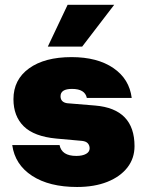

<svg xmlns="http://www.w3.org/2000/svg" viewBox="-20 -750 600 785"><path d="M447 -730.5 316 -559.5H175.5L256.5 -730.5ZM315.5 -174 210 -183.5Q119.5 -192 77.2 -233.5Q35 -275 35 -344.5Q35 -424.5 98.8 -470.5Q162.5 -516.5 272.5 -516.5Q378 -516.5 443.5 -471.8Q509 -427 518.5 -349.5H335Q327.5 -386.5 274.5 -386.5Q227.5 -386.5 227.5 -356.5Q227.5 -332.5 254 -328L369 -318.5Q530 -305 530 -152.5Q530 -102.5 500.8 -65Q471.5 -27.5 418.8 -6.5Q366 14.5 295 14.5Q181.5 14.5 111.2 -31.2Q41 -77 30 -157H223.5Q232 -112.5 292 -112.5Q317 -112.5 331.8 -120.8Q346.5 -129 346.5 -143.5Q346.5 -155 339.5 -163.5Q332.5 -172 315.5 -174Z"/></svg>

Font: Overused Grotesk Black
Style: Regular
Weight: 900
Version: Version 0.004